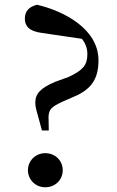

<svg xmlns="http://www.w3.org/2000/svg" viewBox="-20 -777 495 811"><path d="M171 14C214 14 245 -18 245 -58C245 -98 214 -130 171 -130C130 -130 98 -98 98 -58C98 -18 130 14 171 14ZM396 -522C396 -656 248 -731 136 -757C103 -748 85 -731 85 -698C85 -668 102 -645 156 -638L326 -613C341 -594 349 -573 349 -548C349 -502 330 -480 270 -452L212 -431C152 -405 129 -382 129 -343C129 -324 136 -303 146 -267L157 -226H186L185 -285C187 -316 198 -326 245 -348L291 -368C363 -398 396 -441 396 -522Z"/></svg>

Font: Noto Serif CJK SC SemiBold
Style: Regular
Weight: 600
Designer: Ryoko NISHIZUKA 西塚涼子 (kana & ideographs); Frank Grießhammer (Latin, Greek & Cyrillic); Wenlong ZHANG 张文龙 (bopomofo); San
Foundry: Adobe
Version: Version 2.001;hotconv 1.1.0;makeotfexe 2.6.0